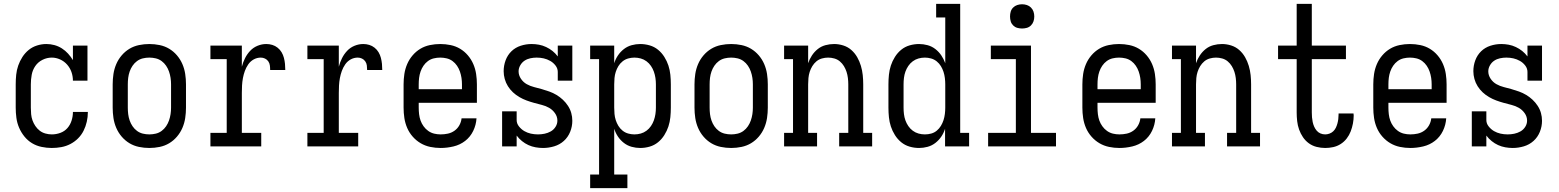

<svg xmlns="http://www.w3.org/2000/svg" viewBox="-20 -755 8040 990"><path d="M247 8Q221 8 194.5 2.5Q168 -3 145.5 -16.5Q123 -30 106 -51Q89 -72 78.5 -96.5Q68 -121 64.5 -147.5Q61 -174 61 -200V-320Q61 -345 63.5 -369.5Q66 -394 74 -417Q82 -440 95.5 -461Q109 -482 128 -497.5Q147 -513 171 -520.5Q195 -528 219 -528Q240 -528 260.5 -522.5Q281 -517 299 -505.5Q317 -494 331 -478.5Q345 -463 356 -445V-520H431V-339H356Q356 -362 348.5 -383.5Q341 -405 326 -422Q311 -439 290 -448.5Q269 -458 247 -458Q222 -458 199 -446.5Q176 -435 162 -414.5Q148 -394 143.5 -369.5Q139 -345 139 -320V-200Q139 -183 140.5 -166.5Q142 -150 147.5 -134.5Q153 -119 162.5 -105Q172 -91 185 -81Q198 -71 214.5 -66.5Q231 -62 247 -62Q270 -62 291.5 -70Q313 -78 327.5 -94.5Q342 -111 349 -133Q356 -155 356 -177V-178H433V-176Q433 -152 427.5 -127.5Q422 -103 411 -81Q400 -59 382.5 -41.5Q365 -24 343 -12.5Q321 -1 296.5 3.5Q272 8 247 8Z M750 8Q723 8 696.5 2.5Q670 -3 647.5 -16.5Q625 -30 607.5 -50.5Q590 -71 579.5 -95.5Q569 -120 565 -146.5Q561 -173 561 -200V-320Q561 -347 565 -373.5Q569 -400 579.5 -424.5Q590 -449 607.5 -469.5Q625 -490 647.5 -503.5Q670 -517 696.5 -522.5Q723 -528 750 -528Q777 -528 803.5 -522.5Q830 -517 852.5 -503.5Q875 -490 892.5 -469.5Q910 -449 920.5 -424.5Q931 -400 935 -373.5Q939 -347 939 -320V-200Q939 -173 935 -146.5Q931 -120 920.5 -95.5Q910 -71 892.5 -50.5Q875 -30 852.5 -16.5Q830 -3 803.5 2.5Q777 8 750 8ZM750 -62Q767 -62 783.5 -66Q800 -70 813.5 -80Q827 -90 836.5 -104Q846 -118 851.5 -134Q857 -150 859.5 -166.5Q862 -183 862 -200V-320Q862 -337 859.5 -353.5Q857 -370 851.5 -386Q846 -402 836.5 -416Q827 -430 813.5 -440Q800 -450 783.5 -454Q767 -458 750 -458Q733 -458 716.5 -454Q700 -450 686.5 -440Q673 -430 663.5 -416Q654 -402 648.5 -386Q643 -370 641 -353.5Q639 -337 639 -320V-200Q639 -183 641 -166.5Q643 -150 648.5 -134Q654 -118 663.5 -104Q673 -90 686.5 -80Q700 -70 716.5 -66Q733 -62 750 -62Z M1065 0V-70H1149V-450H1065V-520H1227V-411Q1233 -434 1243.5 -455Q1254 -476 1270 -493Q1286 -510 1308 -519Q1330 -528 1353 -528Q1369 -528 1384 -523.5Q1399 -519 1411.5 -509Q1424 -499 1432 -485.5Q1440 -472 1444 -456.5Q1448 -441 1449.5 -425.5Q1451 -410 1451 -394H1373Q1373 -406 1371.5 -417.5Q1370 -429 1363.5 -438.5Q1357 -448 1346.5 -453Q1336 -458 1325 -458Q1305 -458 1288 -448.5Q1271 -439 1260 -423Q1249 -407 1242.5 -389Q1236 -371 1232.5 -352Q1229 -333 1228 -314Q1227 -295 1227 -276V-70H1327V0Z M1565 0V-70H1649V-450H1565V-520H1727V-411Q1733 -434 1743.5 -455Q1754 -476 1770 -493Q1786 -510 1808 -519Q1830 -528 1853 -528Q1869 -528 1884 -523.5Q1899 -519 1911.5 -509Q1924 -499 1932 -485.5Q1940 -472 1944 -456.5Q1948 -441 1949.5 -425.5Q1951 -410 1951 -394H1873Q1873 -406 1871.5 -417.5Q1870 -429 1863.5 -438.5Q1857 -448 1846.5 -453Q1836 -458 1825 -458Q1805 -458 1788 -448.5Q1771 -439 1760 -423Q1749 -407 1742.5 -389Q1736 -371 1732.5 -352Q1729 -333 1728 -314Q1727 -295 1727 -276V-70H1827V0Z M2252 8Q2225 8 2198.5 2.5Q2172 -3 2149 -16.5Q2126 -30 2108 -50.5Q2090 -71 2079.5 -95.5Q2069 -120 2065 -146.5Q2061 -173 2061 -200V-320Q2061 -347 2065 -373.5Q2069 -400 2079.5 -424.5Q2090 -449 2107.5 -469.5Q2125 -490 2147.5 -503.5Q2170 -517 2196.5 -522.5Q2223 -528 2250 -528Q2277 -528 2303.5 -522.5Q2330 -517 2352.5 -503.5Q2375 -490 2392.5 -469.5Q2410 -449 2420.5 -424.5Q2431 -400 2435 -373.5Q2439 -347 2439 -320V-225H2139V-200Q2139 -183 2141 -166Q2143 -149 2148.5 -133.5Q2154 -118 2164 -104Q2174 -90 2188 -80Q2202 -70 2218.5 -66Q2235 -62 2252 -62Q2271 -62 2289.5 -66Q2308 -70 2323.5 -81Q2339 -92 2348.5 -109Q2358 -126 2360 -145H2437Q2435 -111 2420 -80Q2405 -49 2378.5 -28.5Q2352 -8 2318.5 0Q2285 8 2252 8ZM2362 -295V-320Q2362 -337 2359.5 -353.5Q2357 -370 2351.5 -386Q2346 -402 2336.5 -416Q2327 -430 2313.5 -440Q2300 -450 2283.5 -454Q2267 -458 2250 -458Q2233 -458 2216.5 -454Q2200 -450 2186.5 -440Q2173 -430 2163.5 -416Q2154 -402 2148.5 -386Q2143 -370 2141 -353.5Q2139 -337 2139 -320V-295Z M2780 8Q2761 8 2741.5 4.5Q2722 1 2704.5 -7Q2687 -15 2671.5 -27.5Q2656 -40 2644 -56V0H2569V-181H2644V-136Q2644 -118 2656 -103Q2668 -88 2683.5 -79Q2699 -70 2717 -66Q2735 -62 2754 -62Q2771 -62 2788 -65.5Q2805 -69 2820 -77.5Q2835 -86 2844.5 -101Q2854 -116 2854 -133Q2854 -154 2841.5 -171.5Q2829 -189 2811.5 -199Q2794 -209 2774 -214Q2754 -219 2734 -224.5Q2714 -230 2695 -237Q2676 -244 2658 -254.5Q2640 -265 2625 -279Q2610 -293 2599 -310.5Q2588 -328 2582.5 -348Q2577 -368 2577 -388Q2577 -417 2587 -444Q2597 -471 2617 -490.5Q2637 -510 2664.5 -519Q2692 -528 2721 -528Q2740 -528 2759 -524.5Q2778 -521 2796 -512.5Q2814 -504 2829 -492Q2844 -480 2856 -464V-520H2931V-339H2856V-384Q2856 -402 2844.5 -417Q2833 -432 2817 -441Q2801 -450 2783.5 -454Q2766 -458 2747 -458Q2731 -458 2714.5 -454.5Q2698 -451 2684.5 -442Q2671 -433 2662.5 -418Q2654 -403 2654 -387Q2654 -367 2666 -349Q2678 -331 2696 -321Q2714 -311 2734 -306Q2754 -301 2773.5 -295.5Q2793 -290 2812.5 -283Q2832 -276 2849.5 -265.5Q2867 -255 2882 -241Q2897 -227 2908.5 -209.5Q2920 -192 2925.5 -172.5Q2931 -153 2931 -132Q2931 -103 2920 -75.5Q2909 -48 2887.5 -28.5Q2866 -9 2837.5 -0.5Q2809 8 2780 8Z M3023 215V145H3069V-450H3023V-520H3147V-429Q3154 -451 3166.5 -469.5Q3179 -488 3197 -502Q3215 -516 3237 -522Q3259 -528 3281 -528Q3306 -528 3330 -521Q3354 -514 3373 -498.5Q3392 -483 3405.5 -461.5Q3419 -440 3426.5 -417Q3434 -394 3436.5 -369.5Q3439 -345 3439 -320V-200Q3439 -175 3436.5 -150.5Q3434 -126 3426.5 -103Q3419 -80 3405.5 -58.5Q3392 -37 3373 -21.5Q3354 -6 3330 1Q3306 8 3281 8Q3259 8 3237 2Q3215 -4 3197 -18Q3179 -32 3166.5 -50.5Q3154 -69 3147 -91V145H3215V215ZM3251 -62Q3268 -62 3284 -66.5Q3300 -71 3313.5 -81Q3327 -91 3336.5 -105Q3346 -119 3351.5 -134.5Q3357 -150 3359.5 -166.5Q3362 -183 3362 -200V-320Q3362 -337 3359.5 -353.5Q3357 -370 3351.5 -385.5Q3346 -401 3336.5 -415Q3327 -429 3313.5 -439Q3300 -449 3284 -453.5Q3268 -458 3251 -458Q3235 -458 3219 -453.5Q3203 -449 3190 -438.5Q3177 -428 3168.5 -414Q3160 -400 3155 -384.5Q3150 -369 3148.5 -352.5Q3147 -336 3147 -320V-200Q3147 -184 3148.5 -167.5Q3150 -151 3155 -135.5Q3160 -120 3168.5 -106Q3177 -92 3190 -81.5Q3203 -71 3219 -66.5Q3235 -62 3251 -62Z M3750 8Q3723 8 3696.5 2.5Q3670 -3 3647.5 -16.5Q3625 -30 3607.5 -50.5Q3590 -71 3579.5 -95.5Q3569 -120 3565 -146.5Q3561 -173 3561 -200V-320Q3561 -347 3565 -373.5Q3569 -400 3579.5 -424.5Q3590 -449 3607.5 -469.5Q3625 -490 3647.5 -503.5Q3670 -517 3696.5 -522.5Q3723 -528 3750 -528Q3777 -528 3803.5 -522.5Q3830 -517 3852.5 -503.5Q3875 -490 3892.5 -469.5Q3910 -449 3920.5 -424.5Q3931 -400 3935 -373.5Q3939 -347 3939 -320V-200Q3939 -173 3935 -146.5Q3931 -120 3920.5 -95.5Q3910 -71 3892.5 -50.5Q3875 -30 3852.5 -16.5Q3830 -3 3803.5 2.5Q3777 8 3750 8ZM3750 -62Q3767 -62 3783.5 -66Q3800 -70 3813.5 -80Q3827 -90 3836.5 -104Q3846 -118 3851.5 -134Q3857 -150 3859.5 -166.5Q3862 -183 3862 -200V-320Q3862 -337 3859.5 -353.5Q3857 -370 3851.5 -386Q3846 -402 3836.5 -416Q3827 -430 3813.5 -440Q3800 -450 3783.5 -454Q3767 -458 3750 -458Q3733 -458 3716.5 -454Q3700 -450 3686.5 -440Q3673 -430 3663.5 -416Q3654 -402 3648.5 -386Q3643 -370 3641 -353.5Q3639 -337 3639 -320V-200Q3639 -183 3641 -166.5Q3643 -150 3648.5 -134Q3654 -118 3663.5 -104Q3673 -90 3686.5 -80Q3700 -70 3716.5 -66Q3733 -62 3750 -62Z M4023 0V-70H4069V-450H4023V-520H4147V-429Q4154 -450 4166.5 -469Q4179 -488 4196.5 -502Q4214 -516 4236 -522Q4258 -528 4281 -528Q4305 -528 4328.5 -520.5Q4352 -513 4370 -497Q4388 -481 4400 -460Q4412 -439 4419 -415.5Q4426 -392 4428.5 -368Q4431 -344 4431 -320V-70H4477V0H4307V-70H4354V-320Q4354 -336 4352 -352.5Q4350 -369 4345 -384.5Q4340 -400 4331.5 -414Q4323 -428 4310.5 -438.5Q4298 -449 4282 -453.5Q4266 -458 4250 -458Q4234 -458 4218 -453.5Q4202 -449 4189.5 -438.5Q4177 -428 4168.5 -414Q4160 -400 4155 -384.5Q4150 -369 4148.5 -352.5Q4147 -336 4147 -320V-70H4193V0Z M4719 8Q4694 8 4670 1Q4646 -6 4627 -21.5Q4608 -37 4594.5 -58.5Q4581 -80 4573.5 -103Q4566 -126 4563.5 -150.5Q4561 -175 4561 -200V-320Q4561 -345 4563.5 -369.5Q4566 -394 4573.5 -417Q4581 -440 4594.5 -461.5Q4608 -483 4627 -498.5Q4646 -514 4670 -521Q4694 -528 4719 -528Q4741 -528 4763 -522Q4785 -516 4803 -502Q4821 -488 4833.5 -469.5Q4846 -451 4854 -429V-665H4807V-735H4931V-70H4977V0H4853V-91Q4846 -69 4833.5 -50.5Q4821 -32 4803 -18Q4785 -4 4763 2Q4741 8 4719 8ZM4749 -62Q4766 -62 4782 -66.5Q4798 -71 4810.5 -81.5Q4823 -92 4831.5 -106Q4840 -120 4845 -135.5Q4850 -151 4852 -167.5Q4854 -184 4854 -200V-320Q4854 -336 4852 -352.5Q4850 -369 4845 -384.5Q4840 -400 4831.5 -414Q4823 -428 4810 -438.5Q4797 -449 4781 -453.5Q4765 -458 4749 -458Q4732 -458 4716 -453.5Q4700 -449 4686.5 -439Q4673 -429 4663.5 -415Q4654 -401 4648.5 -385.5Q4643 -370 4641 -353.5Q4639 -337 4639 -320V-200Q4639 -183 4641 -166.5Q4643 -150 4648.5 -134.5Q4654 -119 4663.5 -105Q4673 -91 4686.5 -81Q4700 -71 4716 -66.5Q4732 -62 4749 -62Z M5075 0V-70H5218V-450H5089V-520H5296V-70H5425V0ZM5250 -608Q5237 -608 5225 -611.5Q5213 -615 5204 -624Q5195 -633 5191.5 -645Q5188 -657 5188 -670Q5188 -683 5191.5 -695Q5195 -707 5204 -716Q5213 -725 5225 -729Q5237 -733 5250 -733Q5263 -733 5275 -729Q5287 -725 5296 -716Q5305 -707 5309 -695Q5313 -683 5313 -670Q5313 -657 5309 -645Q5305 -633 5296 -624Q5287 -615 5275 -611.5Q5263 -608 5250 -608Z M5752 8Q5725 8 5698.5 2.5Q5672 -3 5649 -16.5Q5626 -30 5608 -50.5Q5590 -71 5579.5 -95.5Q5569 -120 5565 -146.5Q5561 -173 5561 -200V-320Q5561 -347 5565 -373.5Q5569 -400 5579.5 -424.5Q5590 -449 5607.5 -469.5Q5625 -490 5647.5 -503.5Q5670 -517 5696.5 -522.5Q5723 -528 5750 -528Q5777 -528 5803.5 -522.5Q5830 -517 5852.5 -503.5Q5875 -490 5892.5 -469.5Q5910 -449 5920.5 -424.5Q5931 -400 5935 -373.5Q5939 -347 5939 -320V-225H5639V-200Q5639 -183 5641 -166Q5643 -149 5648.5 -133.5Q5654 -118 5664 -104Q5674 -90 5688 -80Q5702 -70 5718.5 -66Q5735 -62 5752 -62Q5771 -62 5789.5 -66Q5808 -70 5823.5 -81Q5839 -92 5848.5 -109Q5858 -126 5860 -145H5937Q5935 -111 5920 -80Q5905 -49 5878.5 -28.5Q5852 -8 5818.5 0Q5785 8 5752 8ZM5862 -295V-320Q5862 -337 5859.5 -353.5Q5857 -370 5851.5 -386Q5846 -402 5836.5 -416Q5827 -430 5813.5 -440Q5800 -450 5783.5 -454Q5767 -458 5750 -458Q5733 -458 5716.5 -454Q5700 -450 5686.5 -440Q5673 -430 5663.5 -416Q5654 -402 5648.5 -386Q5643 -370 5641 -353.5Q5639 -337 5639 -320V-295Z M6023 0V-70H6069V-450H6023V-520H6147V-429Q6154 -450 6166.5 -469Q6179 -488 6196.5 -502Q6214 -516 6236 -522Q6258 -528 6281 -528Q6305 -528 6328.5 -520.5Q6352 -513 6370 -497Q6388 -481 6400 -460Q6412 -439 6419 -415.5Q6426 -392 6428.5 -368Q6431 -344 6431 -320V-70H6477V0H6307V-70H6354V-320Q6354 -336 6352 -352.5Q6350 -369 6345 -384.5Q6340 -400 6331.5 -414Q6323 -428 6310.5 -438.5Q6298 -449 6282 -453.5Q6266 -458 6250 -458Q6234 -458 6218 -453.5Q6202 -449 6189.5 -438.5Q6177 -428 6168.5 -414Q6160 -400 6155 -384.5Q6150 -369 6148.5 -352.5Q6147 -336 6147 -320V-70H6193V0Z M6813 8Q6791 8 6769 2.5Q6747 -3 6729 -16Q6711 -29 6698.5 -47.5Q6686 -66 6678.5 -87Q6671 -108 6668.5 -130.5Q6666 -153 6666 -175V-450H6570V-520H6666V-735H6744V-520H6920V-450H6744V-175Q6744 -162 6745 -150Q6746 -138 6748.5 -126Q6751 -114 6756 -102.5Q6761 -91 6769 -81.5Q6777 -72 6788.5 -67Q6800 -62 6813 -62Q6824 -62 6835 -66Q6846 -70 6854.5 -78Q6863 -86 6868 -96.5Q6873 -107 6876 -118Q6879 -129 6880.5 -140.5Q6882 -152 6882 -164V-170H6959Q6959 -167 6959.5 -164.5Q6960 -162 6960 -160Q6960 -139 6956 -118Q6952 -97 6944.5 -77.5Q6937 -58 6924 -41Q6911 -24 6893 -12.5Q6875 -1 6854.5 3.5Q6834 8 6813 8Z M7252 8Q7225 8 7198.5 2.5Q7172 -3 7149 -16.5Q7126 -30 7108 -50.5Q7090 -71 7079.5 -95.5Q7069 -120 7065 -146.5Q7061 -173 7061 -200V-320Q7061 -347 7065 -373.5Q7069 -400 7079.5 -424.5Q7090 -449 7107.5 -469.5Q7125 -490 7147.5 -503.5Q7170 -517 7196.5 -522.5Q7223 -528 7250 -528Q7277 -528 7303.5 -522.5Q7330 -517 7352.5 -503.5Q7375 -490 7392.5 -469.5Q7410 -449 7420.5 -424.5Q7431 -400 7435 -373.5Q7439 -347 7439 -320V-225H7139V-200Q7139 -183 7141 -166Q7143 -149 7148.5 -133.5Q7154 -118 7164 -104Q7174 -90 7188 -80Q7202 -70 7218.5 -66Q7235 -62 7252 -62Q7271 -62 7289.5 -66Q7308 -70 7323.5 -81Q7339 -92 7348.5 -109Q7358 -126 7360 -145H7437Q7435 -111 7420 -80Q7405 -49 7378.5 -28.5Q7352 -8 7318.5 0Q7285 8 7252 8ZM7362 -295V-320Q7362 -337 7359.5 -353.5Q7357 -370 7351.5 -386Q7346 -402 7336.5 -416Q7327 -430 7313.5 -440Q7300 -450 7283.5 -454Q7267 -458 7250 -458Q7233 -458 7216.5 -454Q7200 -450 7186.5 -440Q7173 -430 7163.5 -416Q7154 -402 7148.5 -386Q7143 -370 7141 -353.5Q7139 -337 7139 -320V-295Z M7780 8Q7761 8 7741.5 4.5Q7722 1 7704.5 -7Q7687 -15 7671.5 -27.5Q7656 -40 7644 -56V0H7569V-181H7644V-136Q7644 -118 7656 -103Q7668 -88 7683.5 -79Q7699 -70 7717 -66Q7735 -62 7754 -62Q7771 -62 7788 -65.5Q7805 -69 7820 -77.5Q7835 -86 7844.5 -101Q7854 -116 7854 -133Q7854 -154 7841.5 -171.5Q7829 -189 7811.5 -199Q7794 -209 7774 -214Q7754 -219 7734 -224.5Q7714 -230 7695 -237Q7676 -244 7658 -254.5Q7640 -265 7625 -279Q7610 -293 7599 -310.5Q7588 -328 7582.5 -348Q7577 -368 7577 -388Q7577 -417 7587 -444Q7597 -471 7617 -490.5Q7637 -510 7664.5 -519Q7692 -528 7721 -528Q7740 -528 7759 -524.5Q7778 -521 7796 -512.5Q7814 -504 7829 -492Q7844 -480 7856 -464V-520H7931V-339H7856V-384Q7856 -402 7844.5 -417Q7833 -432 7817 -441Q7801 -450 7783.5 -454Q7766 -458 7747 -458Q7731 -458 7714.5 -454.5Q7698 -451 7684.5 -442Q7671 -433 7662.5 -418Q7654 -403 7654 -387Q7654 -367 7666 -349Q7678 -331 7696 -321Q7714 -311 7734 -306Q7754 -301 7773.5 -295.5Q7793 -290 7812.5 -283Q7832 -276 7849.5 -265.5Q7867 -255 7882 -241Q7897 -227 7908.5 -209.5Q7920 -192 7925.5 -172.5Q7931 -153 7931 -132Q7931 -103 7920 -75.5Q7909 -48 7887.5 -28.5Q7866 -9 7837.5 -0.5Q7809 8 7780 8Z"/></svg>

Font: Iosevka Curly Slab
Style: Regular
Weight: 400
Monospace: yes
Designer: Belleve Invis
Foundry: Belleve Invis
Version: Version 22.1.2; ttfautohint (v1.8.4)